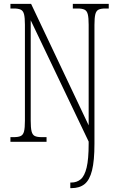

<svg xmlns="http://www.w3.org/2000/svg" viewBox="-20 -734 609 994"><path d="M344 240V211H349Q378 211 398 194Q418 177 428.5 133.5Q439 90 439 10V-1L139 -629V-109Q139 -72 143.5 -54Q148 -36 160 -30Q172 -24 196 -24H221V0H34V-24H51Q75 -24 87.5 -30Q100 -36 104.5 -54Q109 -72 109 -109V-606Q109 -642 104.5 -660Q100 -678 87.5 -684Q75 -690 52 -690H34V-714H141L439 -85V-606Q439 -642 434.5 -660Q430 -678 417.5 -684Q405 -690 382 -690H357V-714H543V-690H526Q502 -690 490 -684Q478 -678 473.5 -660Q469 -642 469 -605V11Q469 98 456.5 148Q444 198 418 219Q392 240 350 240Z"/></svg>

Font: Noto Serif Tamil ExtraCondensed ExtraLight
Style: Italic
Weight: 200
Width: 2
Italic angle: -12°
Designer: Indian Type Foundry, Tom Grace, and the Monotype Design Team
Foundry: Monotype Imaging Inc.
Version: Version 2.003; ttfautohint (v1.8.4.7-5d5b)